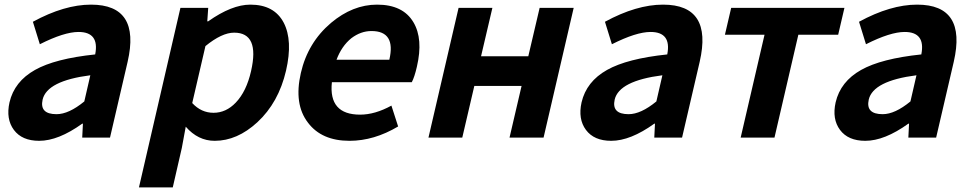

<svg xmlns="http://www.w3.org/2000/svg" viewBox="-20 -594 4198 829"><path d="M40 -33Q5 -80 21 -152Q42 -242 131 -292Q218 -341 391 -359Q410 -456 319 -456Q257 -456 152 -403L122 -500Q258 -574 373 -574Q588 -574 531 -327L455 0H335L338 -60H335Q232 14 149 14Q75 14 40 -33ZM344 -156 370 -269Q183 -245 164 -164Q150 -101 224 -101Q277 -101 344 -156Z M759 -560H879L875 -502H879Q981 -574 1061 -574Q1164 -574 1205 -496Q1245 -419 1215 -289Q1183 -151 1091 -66Q1004 14 907 14Q835 14 782 -47L765 45L726 215H580ZM998 -151Q1044 -199 1064 -287Q1102 -453 991 -453Q938 -453 867 -395L810 -149Q849 -107 902 -107Q956 -107 998 -151Z M1310 -64Q1248 -144 1279 -279Q1309 -410 1409 -495Q1503 -574 1608 -574Q1720 -574 1765 -498Q1808 -426 1780 -306Q1770 -262 1758 -239H1413Q1398 -99 1535 -99Q1599 -99 1670 -138L1699 -48Q1595 14 1489 14Q1369 14 1310 -64ZM1661 -336Q1690 -460 1584 -460Q1538 -460 1497 -429Q1455 -395 1433 -336Z M1960 -560H2106L2057 -351H2261L2310 -560H2457L2327 0H2180L2232 -223H2028L1976 0H1830Z M2510 -33Q2475 -80 2491 -152Q2512 -242 2601 -292Q2688 -341 2861 -359Q2880 -456 2789 -456Q2727 -456 2622 -403L2592 -500Q2728 -574 2843 -574Q3058 -574 3001 -327L2925 0H2805L2808 -60H2805Q2702 14 2619 14Q2545 14 2510 -33ZM2814 -156 2840 -269Q2653 -245 2634 -164Q2620 -101 2694 -101Q2747 -101 2814 -156Z M3281 -444H3110L3137 -560H3626L3599 -444H3427L3324 0H3178Z M3607 -33Q3572 -80 3588 -152Q3609 -242 3698 -292Q3785 -341 3958 -359Q3977 -456 3886 -456Q3824 -456 3719 -403L3689 -500Q3825 -574 3940 -574Q4155 -574 4098 -327L4022 0H3902L3905 -60H3902Q3799 14 3716 14Q3642 14 3607 -33ZM3911 -156 3937 -269Q3750 -245 3731 -164Q3717 -101 3791 -101Q3844 -101 3911 -156Z"/></svg>

Font: KaiGen Gothic CN Bold
Style: Bold
Weight: 700
Designer: Ryoko NISHIZUKA  (kana & ideographs); Paul D. Hunt (Latin, Greek & Cyrillic); Wenlong ZHANG  (bopomofo); Sandoll Communi
Foundry: Adobe Systems Incorporated
Version: Version 1.002.20150501